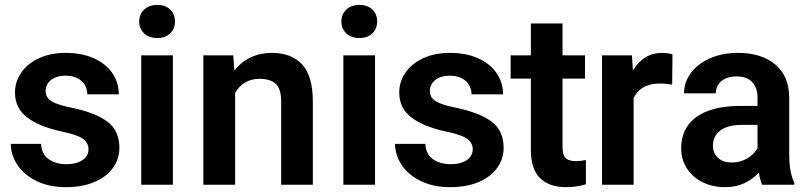

<svg xmlns="http://www.w3.org/2000/svg" viewBox="-20 -764 3336 794"><path d="M233 -220.7Q142.3 -240.3 92.2 -278.5Q42 -316.7 42 -381.3Q42 -426 67.5 -463.3Q93 -500.7 140.7 -523Q188.3 -545.3 251.3 -545.3Q318.7 -545.3 368.2 -523Q417.7 -500.7 444.5 -461.8Q471.3 -423 471.3 -374H341Q341 -395.3 330.8 -412.7Q320.7 -430 300.3 -440.5Q280 -451 251.3 -451Q225 -451 206.2 -442.3Q187.3 -433.7 178 -419.3Q168.7 -405 168.7 -387.7Q168.7 -370 178.3 -358Q188 -346 210.7 -336.7Q233.3 -327.3 274.3 -319Q373 -298.7 423.3 -261.5Q473.7 -224.3 473.7 -152.7Q473.7 -106 446.5 -68.8Q419.3 -31.7 369.3 -10.8Q319.3 10 253 10Q182 10 130.2 -15.8Q78.3 -41.7 51.5 -82.8Q24.7 -124 24.7 -169H150Q151.7 -126.3 181.5 -105.7Q211.3 -85 255 -85Q283.3 -85 304 -93Q324.7 -101 335.3 -114.8Q346 -128.7 346 -146.7Q346 -173 322.8 -190Q299.7 -207 233 -220.7Z M630.3 -743.7Q664 -743.7 683.8 -724.5Q703.7 -705.3 703.7 -675.1Q703.7 -645.1 683.8 -625.9Q664 -606.7 630.3 -606.7Q596.5 -606.7 576.1 -625.9Q555.7 -645.1 555.7 -675Q555.7 -704.7 576.1 -724.2Q596.5 -743.7 630.3 -743.7ZM564 -535.3H695V0H564Z M821 -535.3H944.7L949 -472.3Q977 -507.7 1016.5 -526.5Q1056 -545.3 1104 -545.3Q1185 -545.3 1229.3 -497.7Q1273.7 -450 1273.7 -343.3V0H1142.7V-344.3Q1142.7 -396 1120.7 -417Q1098.7 -438 1052.3 -438Q1019 -438 993.2 -422.5Q967.3 -407 952.3 -379.3V0H821Z M1466.3 -743.7Q1500 -743.7 1519.8 -724.5Q1539.7 -705.3 1539.7 -675.1Q1539.7 -645.1 1519.8 -625.9Q1500 -606.7 1466.3 -606.7Q1432.5 -606.7 1412.1 -625.9Q1391.7 -645.1 1391.7 -675Q1391.7 -704.7 1412.1 -724.2Q1432.5 -743.7 1466.3 -743.7ZM1400 -535.3H1531V0H1400Z M1822 -220.7Q1731.3 -240.3 1681.2 -278.5Q1631 -316.7 1631 -381.3Q1631 -426 1656.5 -463.3Q1682 -500.7 1729.7 -523Q1777.3 -545.3 1840.3 -545.3Q1907.7 -545.3 1957.2 -523Q2006.7 -500.7 2033.5 -461.8Q2060.3 -423 2060.3 -374H1930Q1930 -395.3 1919.8 -412.7Q1909.7 -430 1889.3 -440.5Q1869 -451 1840.3 -451Q1814 -451 1795.2 -442.3Q1776.3 -433.7 1767 -419.3Q1757.7 -405 1757.7 -387.7Q1757.7 -370 1767.3 -358Q1777 -346 1799.7 -336.7Q1822.3 -327.3 1863.3 -319Q1962 -298.7 2012.3 -261.5Q2062.7 -224.3 2062.7 -152.7Q2062.7 -106 2035.5 -68.8Q2008.3 -31.7 1958.3 -10.8Q1908.3 10 1842 10Q1771 10 1719.2 -15.8Q1667.3 -41.7 1640.5 -82.8Q1613.7 -124 1613.7 -169H1739Q1740.7 -126.3 1770.5 -105.7Q1800.3 -85 1844 -85Q1872.3 -85 1893 -93Q1913.7 -101 1924.3 -114.8Q1935 -128.7 1935 -146.7Q1935 -173 1911.8 -190Q1888.7 -207 1822 -220.7Z M2361.7 -97.7Q2383 -97.7 2403 -102.3V-2Q2364 10 2321.3 10Q2252.3 10 2213.8 -27Q2175.3 -64 2175.3 -144.3V-439H2091.7V-535.3H2175.3V-667H2306.3V-535.3H2399.3V-439H2306.3V-155.7Q2306.3 -121.7 2319.5 -109.7Q2332.7 -97.7 2361.7 -97.7Z M2469.7 -535.3H2593.3L2597.3 -472Q2617.7 -507 2648.2 -526.2Q2678.7 -545.3 2718.3 -545.3Q2729.3 -545.3 2742 -543.5Q2754.7 -541.7 2761 -539L2759.7 -414.7Q2752 -415.7 2744.3 -416Q2728.3 -418.7 2710.3 -418.7Q2668 -418.7 2640.7 -402.8Q2613.3 -387 2600.3 -357.7V0H2469.7Z M3025.7 -448Q2999.3 -448 2980 -439.2Q2960.7 -430.3 2950.3 -414.2Q2940 -398 2940 -378L2808.7 -378Q2808.7 -423 2836.5 -461.3Q2864.3 -499.7 2915.3 -522.5Q2966.3 -545.3 3032.7 -545.3Q3128 -545.3 3185.8 -497.5Q3243.7 -449.7 3243.7 -359V-127Q3243.7 -87.3 3249 -58.7Q3254.3 -30 3264.7 -8V0H3131.7Q3124.3 -15.7 3118 -49.7Q3092.7 -22.7 3058 -6.3Q3023.3 10 2978.7 10Q2927 10 2885.5 -10.5Q2844 -31 2820.5 -67.7Q2797 -104.3 2797 -150Q2797 -206.7 2825.3 -246Q2853.7 -285.3 2908.8 -305.7Q2964 -326 3043 -326H3112.7V-360Q3112.7 -400.7 3090.8 -424.3Q3069 -448 3025.7 -448ZM3112.7 -151.3V-247.7H3050.7Q2989.3 -247.7 2958.8 -224.3Q2928.3 -201 2928.3 -161Q2928.3 -131 2949 -111.5Q2969.7 -92 3005.7 -92Q3042.7 -92 3071 -109.5Q3099.3 -127 3112.7 -151.3Z"/></svg>

Font: FreesentationVF
Style: Regular
Weight: 400
Designer: glyphs from Roboto by Christian Robertson / Hangul glyphs from Noto Sans CJK(Source Han Sans) by Jang Soo-young and Kang
Foundry: PT&
Version: Version 2.001;Glyphs 3.3.1 (3343)